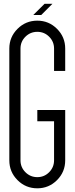

<svg xmlns="http://www.w3.org/2000/svg" viewBox="-20 -997 398 1025"><path d="M179.2 8.3Q117.2 8.3 73.5 -35.4Q29.8 -79.1 29.8 -141.1V-737.8Q29.8 -799.3 73.5 -843Q117.2 -886.7 179.2 -886.7Q240.7 -886.7 284.4 -843Q328.1 -799.3 328.1 -737.8V-618.2H268.6V-737.8Q268.6 -774.9 242.4 -801Q216.3 -827.1 179.2 -827.1Q142.1 -827.1 115.7 -801Q89.4 -774.9 89.4 -737.8V-141.1Q89.4 -104 115.7 -77.6Q142.1 -51.3 179.2 -51.3Q216.3 -51.3 242.4 -77.6Q268.6 -104 268.6 -141.1V-349.6H179.2V-409.7H328.1V-141.1Q328.1 -79.1 284.4 -35.4Q240.7 8.3 179.2 8.3ZM200.2 -917H157.7L217.8 -976.6H259.8Z"/></svg>

Font: Ignotum
Style: Regular
Weight: 400
Designer: GGBot
Version: 0.10